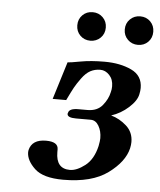

<svg xmlns="http://www.w3.org/2000/svg" viewBox="-49 -670 604 724"><g transform="rotate(5 253.5 -307.5)"><path d="M234.6 -534.4Q219.2 -549.8 219.2 -573Q219.2 -596.2 234.6 -611.6Q250 -627 272.9 -627Q295.9 -627 311.5 -611.6Q327.1 -596.2 327.1 -573Q327.1 -549.8 311.5 -534.4Q295.9 -519 272.9 -519Q250 -519 234.6 -534.4ZM414.6 -534.4Q398.9 -549.8 398.9 -573Q398.9 -596.2 414.6 -611.6Q430.2 -627 453.1 -627Q476.1 -627 491.5 -611.6Q506.8 -596.2 506.8 -573Q506.8 -549.8 491.5 -534.4Q476.1 -519 453.1 -519Q430.2 -519 414.6 -534.4ZM77.1 -87.9Q86.9 -128.9 140.1 -128.9Q186 -128.9 186 -100.1Q186 -100.1 186 -97.2Q186 -97.2 186 -89.8Q186 -26.9 238.8 -26.9Q264.6 -26.9 295.9 -51Q327.1 -75.2 338.9 -126Q342.8 -146 342.8 -155.8Q342.8 -182.6 331.3 -202.4Q319.8 -222.2 300.8 -222.2H245.1Q211.9 -222.2 211.9 -236.8Q211.9 -238.8 212.9 -240.2Q215.8 -258.3 252.9 -257.8H285.2Q322.3 -257.8 342 -282Q361.8 -306.2 367.2 -333Q370.1 -342.8 370.1 -355Q370.1 -380.9 355 -397Q339.8 -413.1 320.8 -413.1Q299.8 -413.1 283 -404.1Q266.1 -395 250.5 -373.5Q234.9 -352.1 226.3 -336.4Q217.8 -320.8 202.1 -288.1H150.9L194.8 -430.2Q203.6 -430.2 242.9 -437.5Q282.2 -444.8 334 -444.8Q393.1 -444.8 435.5 -424.8Q478 -404.8 478 -357.9Q478 -347.2 475.1 -334Q470.2 -309.1 441.2 -283Q412.1 -256.8 376 -245.1Q408.2 -236.3 434.6 -212.6Q460.9 -189 460.9 -151.9Q460.9 -141.1 458 -127.9Q445.8 -76.2 385.5 -32Q325.2 12.2 216.8 12.2Q140.6 12.2 108.4 -18.3Q76.2 -48.8 76.2 -80.1Q76.2 -82 76.7 -84.5Q77.1 -86.9 77.1 -87.9Z"/></g></svg>

Font: Linux Libertine
Style: Semibold Italic
Weight: 600
Italic angle: -11.5°
Designer: Philipp H. Poll
Foundry: Philipp H. Poll
Version: Version 5.1.2 ; ttfautohint (v0.9)